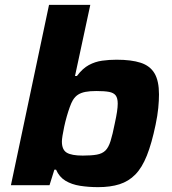

<svg xmlns="http://www.w3.org/2000/svg" viewBox="-20 -763 709 791"><path d="M384 8Q345 8 310 2.5Q275 -3 249.5 -18.5Q224 -34 211 -64H204L184 0H25L182 -743H352L289 -450H297Q320 -481 346 -495Q372 -509 401 -513Q430 -517 460 -517Q521 -517 559.5 -504.5Q598 -492 616.5 -461Q635 -430 635 -374Q635 -349 632 -318Q629 -287 621 -249Q605 -172 585 -122Q565 -72 537.5 -44Q510 -16 472.5 -4Q435 8 384 8ZM321 -122Q357 -122 379 -126Q401 -130 414 -142.5Q427 -155 435.5 -182Q444 -209 453 -255Q459 -282 462 -302Q465 -322 465 -336Q465 -359 456.5 -370Q448 -381 429 -384.5Q410 -388 377 -388Q350 -388 332 -384.5Q314 -381 301.5 -373Q289 -365 280 -350Q274 -340 267.5 -322Q261 -304 255 -283Q249 -262 244.5 -241Q240 -220 237.5 -204Q235 -188 235 -180Q235 -146 255 -134Q275 -122 321 -122Z"/></svg>

Font: Saira Expanded
Style: Bold Italic
Weight: 700
Width: 7
Italic angle: -12°
Designer: Hector Gatti with collaboration of the Omnibus-Type team
Foundry: Omnibus-Type
Version: Version 1.101